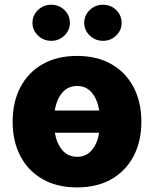

<svg xmlns="http://www.w3.org/2000/svg" viewBox="-20 -792 661 822"><path d="M309.7 10.3Q224.1 10.3 162.3 -25Q100.5 -60.4 67.3 -123.8Q34.1 -187.1 34.1 -271Q34.1 -355.1 67.3 -418.5Q100.5 -481.9 162.3 -517.2Q224.1 -552.6 309.7 -552.6Q395.6 -552.6 457.2 -517.2Q518.8 -481.9 552 -418.5Q585.2 -355.1 585.2 -271Q585.2 -187.1 552 -123.8Q518.8 -60.4 457.2 -25Q395.6 10.3 309.7 10.3ZM214.5 -318.9H404.8Q397 -367.2 372.9 -395.6Q348.7 -424 310.7 -424Q271.3 -424 246.8 -395.6Q222.3 -367.2 214.5 -318.9ZM310.7 -120.7Q348.4 -120.7 372.5 -148.6Q396.7 -176.5 404.5 -223.7H214.8Q223 -176.5 247.3 -148.6Q271.7 -120.7 310.7 -120.7ZM199.6 -617.2Q166.2 -617.2 142.6 -639.9Q119 -662.6 119 -694.2Q119 -726.6 142.6 -749.1Q166.2 -771.7 199.6 -771.7Q232.6 -771.7 255.9 -749.1Q279.1 -726.6 279.1 -694.2Q279.1 -662.6 255.9 -639.9Q232.6 -617.2 199.6 -617.2ZM421.2 -617.2Q387.8 -617.2 364.2 -639.9Q340.6 -662.6 340.6 -694.2Q340.6 -726.6 364.2 -749.1Q387.8 -771.7 421.2 -771.7Q454.2 -771.7 477.5 -749.1Q500.7 -726.6 500.7 -694.2Q500.7 -662.6 477.5 -639.9Q454.2 -617.2 421.2 -617.2Z"/></svg>

Font: Inter UI Extra Bold
Style: Regular
Weight: 800
Designer: Rasmus Andersson
Foundry: rsms
Version: 3.2;8d6f07862